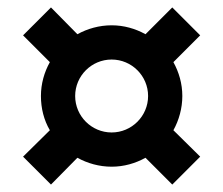

<svg xmlns="http://www.w3.org/2000/svg" viewBox="-20 -510 600 516"><path d="M280 -154C226 -154 182 -198 182 -252C182 -306 226 -350 280 -350C334 -350 378 -306 378 -252C378 -198 334 -154 280 -154ZM518 -89 446 -160C461 -187 470 -219 470 -252C470 -285 461 -316 446 -343L518 -415L443 -490L371 -418C344 -433 313 -442 280 -442C247 -442 215 -433 188 -418L117 -490L42 -415L114 -343C99 -316 90 -285 90 -252C90 -219 98 -187 114 -160L42 -89L117 -14L188 -86C215 -71 247 -62 280 -62C313 -62 344 -71 371 -86L443 -14Z"/></svg>

Font: RazerF5 SemiBold
Style: Regular
Weight: 600
Foundry: Razer Inc.
Version: Version 2